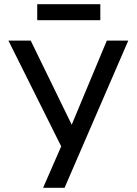

<svg xmlns="http://www.w3.org/2000/svg" viewBox="-20 -893 650 913"><path d="M271 -197 20 -700H126L321 -300L488 -700H590L287 0H185ZM157 -873H457V-797H157Z"/></svg>

Font: Retni Sans Medium
Style: Regular
Weight: 500
Designer: Vitaly Kuzmin
Foundry: ParaType Ltd.
Version: Version 1.00;March 2, 2019;FontCreator 11.5.0.2425 64-bit; t